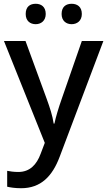

<svg xmlns="http://www.w3.org/2000/svg" viewBox="-20 -756 567 1016"><path d="M116 -682C116 -646 139 -628 169 -628C197 -628 222 -646 222 -682C222 -721 197 -736 169 -736C139 -736 116 -721 116 -682ZM306 -682C306 -646 330 -628 359 -628C388 -628 413 -646 413 -682C413 -721 388 -736 359 -736C330 -736 306 -721 306 -682ZM1 -539 217 0 195 58C174 115 138 154 77 154C54 154 32 151 18 148V232C35 236 59 240 92 240C196 240 257 177 296 73L527 -539H413L307 -234C290 -186 275 -136 268 -102H264C258 -144 244 -186 227 -233L115 -539Z"/></svg>

Font: Noto Sans Gunjala Gondi Medium
Style: Regular
Weight: 500
Designer: Ek Type
Foundry: Ek Type
Version: Version 1.004